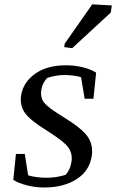

<svg xmlns="http://www.w3.org/2000/svg" viewBox="-20 -835 524 866"><path d="M263.7 -308.6Q350.1 -255.9 375.5 -218.5Q400.9 -181.2 394 -132.3Q384.3 -64.5 325.4 -26.9Q266.6 10.7 179.7 10.7Q139.2 10.7 102.1 1.2Q64.9 -8.3 40 -23.4L51.8 -140.6H91.8L106.9 -44.4Q123 -39.1 145.5 -36.1Q168 -33.2 192.4 -33.2Q215.8 -33.2 238.8 -37.4Q261.7 -41.5 276.9 -46.9Q285.6 -57.1 292.7 -72.3Q299.8 -87.4 302.7 -107.4Q307.6 -141.6 288.6 -169.2Q269.5 -196.8 189.5 -247.1Q113.8 -293.9 91.3 -327.4Q68.8 -360.8 75.2 -404.3Q84.5 -463.9 138.2 -502.2Q191.9 -540.5 277.8 -540.5Q316.9 -540.5 353 -531.7Q389.2 -522.9 413.6 -507.3L401.4 -389.6H361.8L345.7 -486.8Q332 -491.2 311.5 -493.9Q291 -496.6 270 -496.6Q248.5 -496.6 227.1 -492.4Q205.6 -488.3 192.4 -482.9Q182.1 -472.2 175.5 -459Q168.9 -445.8 166.5 -430.7Q160.6 -393.6 180.4 -370.4Q200.2 -347.2 263.7 -308.6ZM272 -638.2 396 -815.4 484.4 -810.5 479.5 -778.3 305.7 -617.7 269.5 -622.6Z"/></svg>

Font: Noticia Text
Style: Italic
Weight: 400
Italic angle: -8°
Designer: JM Sole
Foundry: JM Sole
Version: Version 1.003